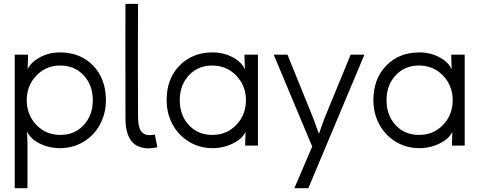

<svg xmlns="http://www.w3.org/2000/svg" viewBox="-20 -753 2479 993"><path d="M292 -55.2Q366.2 -55.2 413.1 -106.2Q460 -157.2 460 -234.9Q460 -312 413.1 -363Q366.2 -414.1 292 -414.1Q217.3 -414.1 167.7 -361.8Q118.2 -309.6 118.2 -234.9Q118.2 -159.7 167.7 -107.4Q217.3 -55.2 292 -55.2ZM56.2 220.2V-470.2H125V-459L123 -395Q138.7 -430.2 185.5 -456.1Q232.4 -481.9 290 -481.9Q396.5 -481.9 462.2 -413.1Q527.8 -344.2 527.8 -234.9Q527.8 -167 497.6 -110.1Q467.3 -53.2 412.6 -20Q357.9 13.2 290 13.2Q232.4 13.2 183.8 -11.5Q135.3 -36.1 120.1 -73.2L122.1 -8.8V220.2Z M752 14.2Q686.5 14.2 657.7 -25.9Q628.9 -65.9 628.9 -140.1Q628.9 -218.8 628.7 -341.8Q628.4 -464.8 628.4 -557.4Q628.4 -649.9 628.9 -732.9H693.8Q692.4 -473.1 693.8 -159.2Q693.8 -140.1 694.8 -127Q695.8 -113.8 699.2 -99.1Q702.6 -84.5 708.7 -75.4Q714.8 -66.4 726.1 -60.3Q737.3 -54.2 752.9 -54.2Q767.6 -54.2 780.8 -57.1L793.9 8.8Q759.3 14.2 752 14.2Z M1077.6 -55.2Q1152.8 -55.2 1202.4 -107.4Q1252 -159.7 1252 -234.9Q1252 -309.6 1202.1 -361.8Q1152.3 -414.1 1077.6 -414.1Q1003.4 -414.1 956.5 -363Q909.7 -312 909.7 -234.9Q909.7 -157.2 956.5 -106.2Q1003.4 -55.2 1077.6 -55.2ZM841.8 -234.9Q841.8 -345.2 908.2 -413.6Q974.6 -481.9 1079.6 -481.9Q1137.7 -481.9 1184.3 -456.3Q1231 -430.7 1246.6 -394L1244.6 -458V-470.2H1314V0H1248V-7.8L1250 -71.8Q1234.9 -36.1 1185.5 -11.5Q1136.2 13.2 1079.6 13.2Q1010.7 13.2 955.6 -21.2Q900.4 -55.7 871.1 -112.1Q841.8 -168.5 841.8 -234.9Z M1864.7 -470.2 1574.7 220.2H1502.4L1594.7 4.9L1395.5 -470.2H1466.8L1600.6 -140.1L1629.4 -61L1657.7 -140.1L1793.5 -470.2Z M2147 -55.2Q2222.2 -55.2 2271.7 -107.4Q2321.3 -159.7 2321.3 -234.9Q2321.3 -309.6 2271.5 -361.8Q2221.7 -414.1 2147 -414.1Q2072.8 -414.1 2025.9 -363Q1979 -312 1979 -234.9Q1979 -157.2 2025.9 -106.2Q2072.8 -55.2 2147 -55.2ZM1911.1 -234.9Q1911.1 -345.2 1977.5 -413.6Q2043.9 -481.9 2148.9 -481.9Q2207 -481.9 2253.7 -456.3Q2300.3 -430.7 2315.9 -394L2314 -458V-470.2H2383.3V0H2317.4V-7.8L2319.3 -71.8Q2304.2 -36.1 2254.9 -11.5Q2205.6 13.2 2148.9 13.2Q2080.1 13.2 2024.9 -21.2Q1969.7 -55.7 1940.4 -112.1Q1911.1 -168.5 1911.1 -234.9Z"/></svg>

Font: Kreadon
Style: Regular
Weight: 400
Designer: kohakuno
Foundry: StudioGnu
Version: Version 1.000;Glyphs 3.1.2 (3151)